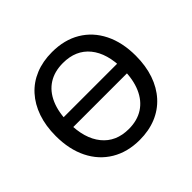

<svg xmlns="http://www.w3.org/2000/svg" viewBox="-170 -911 1117 1117"><g transform="rotate(-45 388.0 -352.5)"><path d="M118 -318V-398H661V-318ZM388 9Q288 9 213.5 -35.5Q139 -80 98.5 -161.5Q58 -243 58 -353Q58 -436 81 -502.5Q104 -569 147 -616.5Q190 -664 251 -689Q312 -714 388 -714Q489 -714 563 -670Q637 -626 677.5 -545Q718 -464 718 -354Q718 -271 695 -204Q672 -137 628.5 -89Q585 -41 524 -16Q463 9 388 9ZM388 -81Q458 -81 507.5 -113Q557 -145 583.5 -206Q610 -267 610 -353Q610 -482 552 -553Q494 -624 388 -624Q318 -624 268.5 -592.5Q219 -561 192.5 -500Q166 -439 166 -353Q166 -225 224.5 -153Q283 -81 388 -81Z"/></g></svg>

Font: Nunito SemiBold
Style: Regular
Weight: 600
Designer: Vernon Adams
Foundry: Vernon Adams
Version: Version 3.602